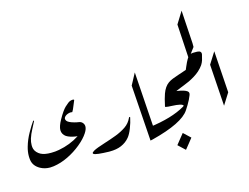

<svg xmlns="http://www.w3.org/2000/svg" viewBox="-161 -1433 2452 1888"><g transform="rotate(-15 1065.5 -488.5)"><path d="M78.1 -23.4Q13.2 -59.1 4.4 -122.6Q1.5 -142.1 1.5 -162.6Q1.5 -207 15.1 -254.4Q34.7 -323.2 70.6 -386.5Q106.4 -449.7 131.8 -484.9Q133.8 -487.3 136.2 -487.3Q137.2 -487.3 138.7 -486.8Q140.6 -486.3 140.6 -483.9Q140.6 -482.4 139.6 -480Q125 -449.2 102.5 -408Q80.1 -366.7 66.4 -323.7Q56.2 -290.5 56.2 -258.3Q56.2 -248.5 57.1 -239.3Q61 -197.8 99.6 -168Q133.3 -141.6 192.4 -137.7Q208.5 -136.7 224.6 -136.7Q265.6 -136.7 303.2 -144Q419.9 -165 515.6 -227.1Q464.8 -231.9 423.1 -249.8Q381.3 -267.6 369.6 -308.1Q367.2 -317.4 367.2 -328.1Q367.2 -367.2 401.9 -429.2Q446.3 -508.3 478 -538.6Q491.7 -552.2 512.9 -568.6Q534.2 -585 560.5 -586.4Q563.5 -586.4 570.3 -585Q575.2 -584 575.2 -580.1Q575.2 -578.1 574.2 -576.2Q561.5 -549.3 551.3 -521.2Q541 -493.2 526.4 -469.2Q519 -471.2 511.2 -471.2Q497.6 -471.2 481.9 -465.8Q456.1 -456.5 444.8 -439.9Q439.5 -432.1 439.5 -423.8Q439.5 -414.1 446.8 -403.3Q460 -383.3 520 -366.7Q540.5 -360.8 563 -357.7Q585.4 -354.5 598.6 -340.3Q614.7 -323.2 614.7 -300.3Q614.7 -272.9 591.3 -236.8Q559.6 -187.5 497.3 -136.2Q435.1 -85 361.3 -49.1Q287.6 -13.2 212.4 -2.4Q192.9 0.5 175.3 0.5Q122.1 0.5 78.1 -23.4Z M1063 -272Q1052.7 -221.2 1031.2 -166.5Q1009.8 -111.8 986.3 -84Q952.6 -43 900.9 -21Q852.5 0 782.7 0H773.4Q714.8 -1.5 671.9 -6.1Q628.9 -10.7 618.7 -21Q616.2 -23.4 616.2 -26.9Q616.2 -35.6 638.7 -48.8Q668.9 -65.9 757.8 -93.8Q818.4 -112.8 876 -134.5Q933.6 -156.2 981.4 -188.5Q1027.3 -219.7 1050.8 -272Q1053.2 -277.8 1057.6 -277.8H1058.1Q1062.5 -277.3 1063 -272Z M1158.2 -569.8 1221.2 -687 1259.3 -118.2 1197.3 0Z M1592.8 75.7Q1572.3 102.1 1551.8 127.4Q1531.2 152.8 1510.7 178.2L1440.4 112.3Q1460.4 86.4 1481.2 61Q1502 35.6 1522.5 9.8Z M1590.3 -238.3Q1598.6 -242.2 1601.1 -247.1Q1597.7 -259.3 1568.8 -266.1Q1536.1 -273.4 1490.7 -274.9Q1445.3 -276.4 1426.3 -280.8Q1417.5 -282.2 1424.8 -299.8Q1437 -328.1 1450.9 -355.2Q1464.8 -382.3 1479 -411.6H1479.5Q1510.7 -413.1 1580.1 -402.8Q1649.4 -392.6 1676.8 -371.6Q1694.3 -357.4 1682.9 -330.6Q1671.4 -303.7 1664.6 -289.1Q1652.3 -264.2 1638.4 -241.9Q1624.5 -219.7 1609.9 -196.8Q1536.6 -85.4 1220.2 -4.9Q1203.1 -1.5 1197.3 0L1221.7 -128.9H1222.7L1224.1 -129.4L1224.6 -129.9Q1456.1 -159.7 1590.3 -238.3Z M1713.4 -464.8Q1684.6 -451.2 1655.5 -440.2Q1626.5 -429.2 1598.6 -417.5Q1538.1 -392.6 1501.5 -365.2Q1458 -332 1433.6 -286.6Q1431.2 -284.2 1426.5 -284.7Q1421.9 -285.2 1421.9 -289.6Q1438 -366.2 1454.1 -410.2Q1478 -476.1 1520.5 -506.3Q1541 -521 1567.9 -531.5Q1594.7 -542 1631.3 -554.2Q1656.2 -562 1671.4 -567.4Q1681.6 -570.8 1691.7 -574.7Q1701.7 -578.6 1711.9 -581.5Q1717.3 -593.3 1725.1 -612.3Q1732.9 -631.3 1742.7 -651.4Q1755.9 -678.2 1770.8 -700Q1785.6 -721.7 1801.3 -721.7Q1819.3 -727.5 1865.7 -725.6Q1912.1 -723.6 1904.8 -686Q1898.4 -655.3 1890.9 -631.8Q1883.3 -608.4 1870.1 -587.9Q1853 -562.5 1823.7 -535.6Q1798.8 -513.7 1770 -496.1Q1741.2 -478.5 1713.4 -464.8Z M1769 -680.2 1748 -1033.7 1822.8 -1154.8 1843.8 -818.4Q1844.7 -804.7 1843.8 -779.8Z M1956.1 -568.8 2029.8 -686 2058.1 -261.2 1984.4 -144Z"/></g></svg>

Font: Aref Ruqaa
Style: Regular
Weight: 400
Designer: Abdoulla Aref
Version: Version 0.7